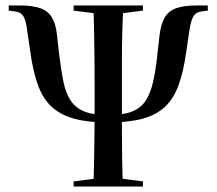

<svg xmlns="http://www.w3.org/2000/svg" viewBox="-20 -684 794 704"><path d="M377 -235Q303 -235 253 -248.5Q203 -262 170.5 -291.5Q138 -321 119.5 -371Q101 -421 91 -495L80 -569Q76 -605 67 -622Q58 -639 36 -642L12 -645V-664H53Q101 -664 129 -653.5Q157 -643 171 -619Q185 -595 189 -555L197 -484Q204 -426 212.5 -384.5Q221 -343 239 -315.5Q257 -288 290 -275Q323 -262 377 -262Q431 -262 464 -275Q497 -288 514.5 -315.5Q532 -343 541.5 -384.5Q551 -426 557 -484L565 -555Q570 -595 583.5 -619Q597 -643 625 -653.5Q653 -664 701 -664H742V-645L718 -642Q697 -639 688 -622Q679 -605 674 -569L663 -495Q653 -421 634.5 -371Q616 -321 584 -291.5Q552 -262 502 -248.5Q452 -235 377 -235ZM322 0Q324 -40 325 -93Q326 -146 326.5 -203.5Q327 -261 327 -313V-357Q327 -409 326.5 -464.5Q326 -520 325 -572Q324 -624 322 -664H432Q430 -624 428.5 -572Q427 -520 427 -464.5Q427 -409 427 -357V-313Q427 -261 427 -203.5Q427 -146 428 -93Q429 -40 431 0ZM250 0V-19L354 -32H400L504 -19V0ZM250 -645V-664H504V-645L400 -632H354Z"/></svg>

Font: Source Serif 4 60pt SemiBold
Style: Regular
Weight: 600
Version: Version 4.004;hotconv 1.0.116;makeotfexe 2.5.65601